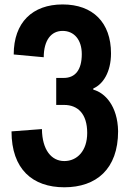

<svg xmlns="http://www.w3.org/2000/svg" viewBox="-20 -815 584 847"><path d="M263.7 11.2C404.3 11.2 501 -68.8 501 -236.3C499 -348.1 442.4 -406.2 391.6 -419.4V-424.8C434.1 -442.9 469.7 -496.6 469.7 -579.6C469.7 -715.8 389.6 -795.4 256.3 -795.4C123 -795.4 40.5 -715.8 40.5 -574.7L172.9 -562.5C173.3 -637.7 205.6 -678.7 256.3 -678.7C306.6 -678.7 340.8 -640.1 340.8 -576.2C340.8 -506.8 312 -471.2 261.2 -471.2H228V-352.1H262.7C322.8 -352.1 364.7 -313.5 364.7 -228.5C364.7 -148.9 319.8 -104.5 263.7 -104.5C207.5 -104.5 166 -152.8 165 -245.6L30.8 -235.4C30.8 -68.8 123.5 11.2 263.7 11.2Z"/></svg>

Font: Decalotype SemiBold
Style: Regular
Weight: 600
Designer: Alfredo Marco Pradil
Foundry: Alfredo Marco Pradil
Version: Version 1.0